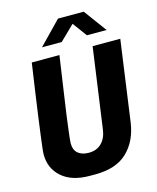

<svg xmlns="http://www.w3.org/2000/svg" viewBox="-130 -974 877 1073"><g transform="rotate(-15 308.5 -437.5)"><path d="M255 10Q151 10 93.5 -40.5Q36 -91 36 -172Q36 -183 39 -209.5Q42 -236 47.5 -278Q53 -320 61 -379Q69 -438 80 -514.5Q91 -591 105 -686H265Q248 -569 236 -487.5Q224 -406 216.5 -352.5Q209 -299 205.5 -267.5Q202 -236 200 -219.5Q198 -203 198 -194Q198 -154 221 -135Q244 -116 283 -116Q330 -116 358 -145Q386 -174 392 -222L457 -686H617L552 -219Q537 -114 472 -52Q407 10 287 10ZM182 -753 310 -885H459L556 -753H442L367 -855H401L296 -753Z"/></g></svg>

Font: Chivo Mono
Style: Bold Italic
Weight: 700
Italic angle: -8.05°
Monospace: yes
Version: Version 1.008